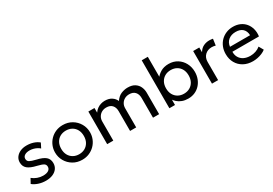

<svg xmlns="http://www.w3.org/2000/svg" viewBox="31 -1601 3551 2498"><g transform="rotate(-30 1806.5 -352.5)"><path d="M238 14.5Q180 14.5 128.2 -2.8Q76.5 -20 42 -49L80 -118.5Q112.5 -91.5 154.2 -76.2Q196 -61 238 -61Q290 -61 319 -79.8Q348 -98.5 348 -133Q348 -165 323 -180.5Q298 -196 230 -212.5Q140 -233 99.2 -267.5Q58.5 -302 58.5 -362.5Q58.5 -405.5 82.5 -438.8Q106.5 -472 148.2 -491Q190 -510 244.5 -510Q298.5 -510 345.2 -494.8Q392 -479.5 426.5 -450.5L391 -380.5Q373.5 -397 349.8 -409Q326 -421 299 -427.8Q272 -434.5 245 -434.5Q200.5 -434.5 172.2 -416.5Q144 -398.5 144 -366.5Q144 -333 171.2 -317.5Q198.5 -302 262 -287Q354 -266.5 394 -232.2Q434 -198 434 -138Q434 -91.5 409.5 -57.2Q385 -23 341 -4.2Q297 14.5 238 14.5Z M784 15Q708 15 648.5 -20.5Q589 -56 555 -115Q521 -174 521 -245Q521 -297.5 540.5 -344.5Q560 -391.5 595.5 -427.8Q631 -464 679 -484.5Q727 -505 784 -505Q860.5 -505 920 -469.5Q979.5 -434 1013.5 -375Q1047.5 -316 1047.5 -245Q1047.5 -192.5 1028 -145.5Q1008.5 -98.5 973 -62.5Q937.5 -26.5 889.5 -5.8Q841.5 15 784 15ZM784 -68Q833.5 -68 871.8 -89.8Q910 -111.5 932 -151.2Q954 -191 954 -245Q954 -299.5 932.2 -339.2Q910.5 -379 872 -400.5Q833.5 -422 784 -422Q734.5 -422 696.2 -400.5Q658 -379 636.2 -339.2Q614.5 -299.5 614.5 -245Q614.5 -191 636.2 -151.2Q658 -111.5 696.5 -89.8Q735 -68 784 -68Z M1163 0V-490H1255V-420.5Q1275.5 -450.5 1301.8 -469Q1328 -487.5 1357.2 -496.2Q1386.5 -505 1416.5 -505Q1478.5 -505 1518.8 -478Q1559 -451 1576 -410Q1615 -466 1663.5 -485.5Q1712 -505 1759 -505Q1826 -505 1866.5 -478.2Q1907 -451.5 1925.2 -410Q1943.5 -368.5 1943.5 -325V0H1851.5V-298Q1851.5 -352.5 1821.5 -386Q1791.5 -419.5 1733.5 -419.5Q1695.5 -419.5 1665 -402.8Q1634.5 -386 1616.8 -356Q1599 -326 1599 -287V0H1507V-298Q1507 -352.5 1477.2 -386Q1447.5 -419.5 1389 -419.5Q1351.5 -419.5 1321 -402.8Q1290.5 -386 1272.8 -356Q1255 -326 1255 -287V0Z M2375.5 15Q2326 15 2286 0.2Q2246 -14.5 2216.8 -40.5Q2187.5 -66.5 2168.5 -100L2182 -120V0H2097.5V-720H2189V-376.5L2171 -397Q2203.5 -445 2253.8 -475Q2304 -505 2374.5 -505Q2448 -505 2503.8 -470Q2559.5 -435 2590.8 -376Q2622 -317 2622 -245Q2622 -190 2604 -142.8Q2586 -95.5 2553.2 -60Q2520.5 -24.5 2475.5 -4.8Q2430.5 15 2375.5 15ZM2359 -68Q2408.5 -68 2446.8 -89.8Q2485 -111.5 2506.8 -151.2Q2528.5 -191 2528.5 -245Q2528.5 -299.5 2506.8 -339.2Q2485 -379 2446.8 -400.5Q2408.5 -422 2359 -422Q2309.5 -422 2271.2 -400.5Q2233 -379 2211 -339.2Q2189 -299.5 2189 -245Q2189 -191 2211 -151.2Q2233 -111.5 2271.2 -89.8Q2309.5 -68 2359 -68Z M2737.5 0V-490H2829.5V-419Q2859 -467 2899.8 -486.2Q2940.5 -505.5 2986.5 -505.5Q3001 -505.5 3014.5 -504Q3028 -502.5 3041 -500L3027.5 -404.5Q3013.5 -408.5 2999 -410.8Q2984.5 -413 2970.5 -413Q2909 -413 2869.2 -374.8Q2829.5 -336.5 2829.5 -272.5V0Z M3348 15Q3270 15 3210.5 -17.5Q3151 -50 3117.5 -108.2Q3084 -166.5 3084 -244Q3084 -300 3103.2 -348Q3122.5 -396 3157.2 -431Q3192 -466 3238.8 -485.5Q3285.5 -505 3340.5 -505Q3400 -505 3446.8 -484Q3493.5 -463 3524.2 -425.2Q3555 -387.5 3568.5 -336.8Q3582 -286 3574 -226.5H3175Q3173.5 -177.5 3195 -140.8Q3216.5 -104 3257.2 -83.5Q3298 -63 3354 -63Q3395 -63 3434 -76Q3473 -89 3503 -114.5L3542 -46Q3518 -26.5 3485.2 -12.8Q3452.5 1 3417 8Q3381.5 15 3348 15ZM3180 -298H3482Q3480 -360 3443.5 -394.8Q3407 -429.5 3339 -429.5Q3273 -429.5 3230 -394.8Q3187 -360 3180 -298Z"/></g></svg>

Font: Geologica Cursive Light
Style: Regular
Weight: 300
Designer: Sindre Bremnes, Frode Helland
Foundry: Monokrom Skriftforlag AS
Version: Version 1.010;gftools[0.9.28]